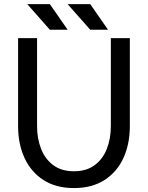

<svg xmlns="http://www.w3.org/2000/svg" viewBox="-20 -909 723 938"><path d="M161.1 -722.7H68.4V-293Q68.4 -205.1 100.1 -136.7Q131.8 -68.4 192.6 -29.3Q253.4 9.8 341.3 9.8Q429.2 9.8 490.2 -29.3Q551.3 -68.4 582.8 -136.7Q614.3 -205.1 614.3 -293V-722.7H521.5V-293Q521.5 -231.9 502 -181.9Q482.4 -131.8 442.4 -102.1Q402.3 -72.3 341.3 -72.3Q280.3 -72.3 240.2 -102.1Q200.2 -131.8 180.7 -181.9Q161.1 -231.9 161.1 -293ZM223.6 -763.7 113.3 -888.7H223.6L310.5 -763.7ZM420.9 -763.7 310.5 -888.7H420.9L507.8 -763.7Z"/></svg>

Font: Giphurs SC
Style: Regular
Weight: 400
Version: Version 0.920